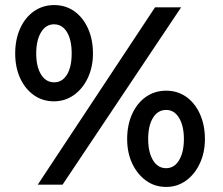

<svg xmlns="http://www.w3.org/2000/svg" viewBox="-20 -729 879 758"><path d="M193 -329Q148 -329 113.5 -353.5Q79 -378 59.5 -420.5Q40 -463 40 -518Q40 -573 59.5 -616.5Q79 -660 114 -684.5Q149 -709 194 -709Q239 -709 273.5 -684.5Q308 -660 327.5 -616.5Q347 -573 347 -518Q347 -465 327 -422Q307 -379 272 -354Q237 -329 193 -329ZM129 0 592 -700H695L227 0ZM194 -404Q226 -404 244.5 -434.5Q263 -465 263 -518Q263 -571 244.5 -602Q226 -633 193 -633Q161 -633 142 -601.5Q123 -570 123 -518Q123 -466 142 -435Q161 -404 194 -404ZM636 9Q591 9 556.5 -16Q522 -41 502 -83.5Q482 -126 482 -180Q482 -235 501.5 -278.5Q521 -322 556 -346.5Q591 -371 636 -371Q681 -371 715.5 -346.5Q750 -322 769.5 -278.5Q789 -235 789 -180Q789 -127 769 -84Q749 -41 714.5 -16Q680 9 636 9ZM636 -65Q668 -65 687 -96.5Q706 -128 706 -180Q706 -232 687 -263.5Q668 -295 636 -295Q603 -295 584 -264Q565 -233 565 -180Q565 -128 584 -96.5Q603 -65 636 -65Z"/></svg>

Font: Lexend Deca
Style: Regular
Weight: 400
Designer: Bonnie Shaver-Troup, Thomas Jockin
Foundry: Lexend
Version: Version 1.008; ttfautohint (v1.8.4.7-5d5b)